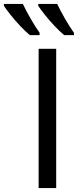

<svg xmlns="http://www.w3.org/2000/svg" viewBox="-101 -964 406 984"><path d="M97 0V-714H187V0ZM192 -944Q208 -910 232.5 -867.5Q257 -825 278 -796V-784H228Q206 -802 179 -830.5Q152 -859 129 -888Q106 -917 95 -934V-944ZM16 -944Q32 -910 56.5 -867.5Q81 -825 102 -796V-784H52Q30 -802 3 -830.5Q-24 -859 -47 -888Q-70 -917 -81 -934V-944Z"/></svg>

Font: Noto IKEA Latin
Style: Regular
Weight: 400
Designer: Monotype Design Team
Foundry: Monotype Imaging Inc.
Version: Version 1.0